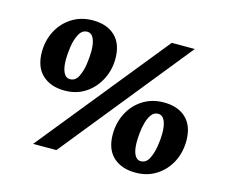

<svg xmlns="http://www.w3.org/2000/svg" viewBox="-79 -615 852 725"><g transform="rotate(15 347.0 -252.0)"><path d="M103 0 510 -504H600L194 0ZM165 -225Q110 -225 77.5 -255.5Q45 -286 45 -344Q45 -389 64.5 -426.5Q84 -464 119.5 -486.5Q155 -509 201 -509Q257 -509 288.5 -478.5Q320 -448 320 -391Q320 -346 300 -308Q280 -270 245.5 -247.5Q211 -225 165 -225ZM174 -272Q195 -272 206 -294Q217 -316 221 -345Q225 -374 225 -394Q225 -426 216.5 -444Q208 -462 191 -462Q171 -462 159.5 -440Q148 -418 144 -389.5Q140 -361 140 -340Q140 -308 148.5 -290Q157 -272 174 -272ZM504 5Q449 5 416.5 -25Q384 -55 384 -113Q384 -158 403.5 -196Q423 -234 458.5 -256.5Q494 -279 540 -279Q596 -279 627.5 -248.5Q659 -218 659 -161Q659 -115 639.5 -77.5Q620 -40 585 -17.5Q550 5 504 5ZM512 -42Q533 -42 544 -63.5Q555 -85 559.5 -113.5Q564 -142 564 -164Q564 -196 555.5 -214Q547 -232 530 -232Q514 -232 504 -218.5Q494 -205 488.5 -185Q483 -165 481 -144Q479 -123 479 -108Q479 -77 487.5 -59.5Q496 -42 512 -42Z"/></g></svg>

Font: Rasa
Style: Bold Italic
Weight: 700
Italic angle: -7.10001°
Designer: Anna Giedrys (Yrsa+Rasa design), David Brezina (Yrsa art-direction, Rasa art-direction, design)
Foundry: Rosetta Type Foundry
Version: Version 2.004